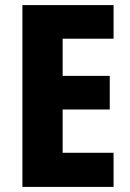

<svg xmlns="http://www.w3.org/2000/svg" viewBox="-20 -734 511 754"><path d="M426 0H68V-714H426V-582H226V-436H411V-304H226V-134H426Z"/></svg>

Font: Noto Sans Condensed ExtraBold
Style: Regular
Weight: 800
Width: 3
Designer: Monotype Design Team
Foundry: Monotype Imaging Inc.
Version: Version 2.013; ttfautohint (v1.8.4.7-5d5b)